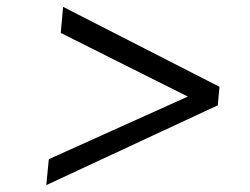

<svg xmlns="http://www.w3.org/2000/svg" viewBox="-20 -556 725 557"><path d="M114.3 -19 121.6 -94.2 524.9 -275.9 156.2 -460.4 163.1 -536.1 616.7 -304.2 611.8 -250.5Z"/></svg>

Font: Gelasio SemiBold
Style: Italic
Weight: 600
Italic angle: -8.5°
Designer: Eben Sorkin
Foundry: Eben Sorkin
Version: Version 1.008